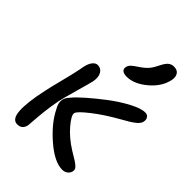

<svg xmlns="http://www.w3.org/2000/svg" viewBox="-229 -885 1000 1000"><g transform="rotate(45 271.0 -385.0)"><path d="M313 -568.8Q291 -568.8 281.2 -577.1Q271.5 -585.4 273.9 -600.1Q276.9 -614.3 286.6 -623.8Q296.4 -633.3 321.8 -649.9Q350.6 -669.4 364.7 -686.3Q378.9 -703.1 393.1 -732.9Q406.7 -760.3 419.7 -770.5Q432.6 -780.8 450.2 -780.8Q475.6 -780.8 485.8 -764.6Q496.1 -748.5 491.2 -723.1Q478.5 -662.6 422.6 -615.7Q366.7 -568.8 313 -568.8ZM418 11.2Q360.4 11.2 283.9 -54.9Q207.5 -121.1 173.8 -189.9Q155.8 -219.2 160.2 -246.1Q165.5 -266.6 181.2 -282.2Q196.8 -302.7 238 -339.1Q279.3 -375.5 328.9 -413.1Q378.4 -450.7 430.4 -478.3Q482.4 -505.9 513.2 -505.9Q528.8 -505.9 536.1 -495.6Q543.5 -485.4 542 -472.2Q541.5 -452.6 517.3 -433.6Q493.2 -414.6 453.1 -393.1Q372.6 -348.1 314.5 -302.7Q256.3 -257.3 253.9 -241.2Q249.5 -223.1 288.1 -177.7Q326.7 -132.3 386.2 -95.2Q393.1 -90.8 408.4 -81.8Q423.8 -72.8 431.2 -67.9Q438.5 -63 447.8 -55.7Q457 -48.3 460.7 -41.7Q464.4 -35.2 463.9 -27.8Q462.4 -10.7 449.5 0.2Q436.5 11.2 418 11.2ZM85 9.8Q47.9 9.8 44.2 -49.3Q40.5 -108.4 64 -215.8Q70.3 -246.6 87.4 -313.2Q104.5 -379.9 110.8 -411.1Q111.8 -416 114 -427Q116.2 -438 117.2 -444.8Q123 -473.6 135.5 -489.7Q147.9 -505.9 164.1 -505.9Q188 -505.9 200.4 -484.6Q212.9 -463.4 206.1 -428.2Q200.7 -404.8 179.4 -330.3Q158.2 -255.9 151.9 -225.1Q143.1 -179.7 138.2 -135Q133.3 -90.3 131.6 -62Q129.9 -33.7 128.9 -27.8Q121.1 9.8 85 9.8Z"/></g></svg>

Font: Shantell Sans Normal
Style: Italic
Weight: 400
Italic angle: -11.31°
Designer: Stephen Nixon, Anya Danilova, Shantell Martin
Foundry: Arrow Type
Version: Version 1.006;[559af2be0]